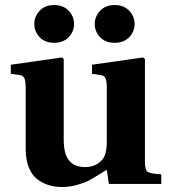

<svg xmlns="http://www.w3.org/2000/svg" viewBox="-20 -730 669 762"><path d="M22.9 -437V-473.1L226.1 -502L232.9 -496.1V-175.8Q232.9 -118.7 254.2 -92.8Q275.4 -66.9 316.9 -66.9Q347.7 -66.9 368.2 -80.6Q388.7 -94.2 396 -113.8Q403.8 -133.8 403.8 -169.9V-380.9Q403.8 -409.7 398.2 -420.2Q392.6 -430.7 379.9 -432.1L345.2 -437V-473.1L547.9 -502L555.2 -496.1V-86.9Q555.2 -55.7 565.9 -48.1Q576.7 -40.5 620.1 -38.1V0H412.1L403.8 -56.2Q397 -52.2 372.3 -36.9Q347.7 -21.5 331.3 -12.9Q314.9 -4.4 285.9 3.9Q256.8 12.2 227.1 12.2Q198.2 12.2 173.8 4.9Q149.4 -2.4 127.9 -18.8Q106.4 -35.2 94.2 -65.7Q82 -96.2 82 -138.2V-380.9Q82 -409.7 76.4 -420.2Q70.8 -430.7 58.1 -432.1ZM137.5 -582.3Q116.2 -604.5 116.2 -634.8Q116.2 -665 137.5 -687.5Q158.7 -710 194.8 -710Q231 -710 252.4 -687.5Q273.9 -665 273.9 -634.8Q273.9 -604.5 252.4 -582.3Q231 -560.1 194.8 -560.1Q158.7 -560.1 137.5 -582.3ZM377.4 -582.3Q356 -604.5 356 -634.8Q356 -665 377.4 -687.5Q398.9 -710 435.1 -710Q471.2 -710 492.7 -687.5Q514.2 -665 514.2 -634.8Q514.2 -604.5 492.7 -582.3Q471.2 -560.1 435.1 -560.1Q398.9 -560.1 377.4 -582.3Z"/></svg>

Font: Linguistics Pro
Style: Bold
Weight: 700
Designer: Stefan Peev, Context Ltd
Foundry: Stefan Peev, Context Ltd
Version: Version 001.000